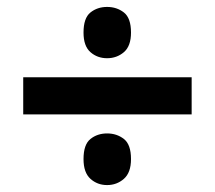

<svg xmlns="http://www.w3.org/2000/svg" viewBox="-20 -629 621 554"><path d="M47 -299V-406H533V-299ZM289 -95Q261 -95 241 -113Q221 -131 221 -170Q221 -212 241 -228Q261 -244 289 -244Q317 -244 337.5 -228Q358 -212 358 -170Q358 -131 337.5 -113Q317 -95 289 -95ZM289 -461Q261 -461 241 -478.5Q221 -496 221 -535Q221 -577 241 -593Q261 -609 289 -609Q317 -609 337.5 -593Q358 -577 358 -535Q358 -496 337.5 -478.5Q317 -461 289 -461Z"/></svg>

Font: Noto Sans Khmer
Style: Bold
Weight: 700
Version: Version 2.003